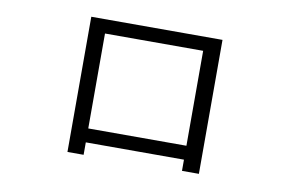

<svg xmlns="http://www.w3.org/2000/svg" viewBox="-62 -760 1123 743"><g transform="rotate(10 500.0 -388.5)"><path d="M241.2 -654.3V-123H304.7V-171.9H690.4V-127.9H756.8V-654.3ZM304.7 -599.6H690.4V-226.6H304.7Z"/></g></svg>

Font: Dotum
Style: Regular
Weight: 400
Version: Version 2.21